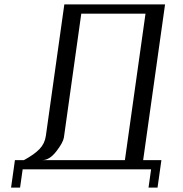

<svg xmlns="http://www.w3.org/2000/svg" viewBox="-20 -770 831 873"><path d="M88.9 -42Q135.7 -67.4 159.7 -92.3Q183.6 -117.2 188.5 -152.3L272.5 -750H730.5L630.9 -42H713.9L696.3 83H655.3L667 0H83L71.3 83H30.3L47.9 -42ZM172.9 -42H547.9L641.6 -708H349.6L270.5 -144.5Q266.6 -121.1 235.8 -81.5Q205.1 -42 172.9 -42Z"/></svg>

Font: okolaks
Style: RegularItalic
Weight: 500
Italic angle: -8°
Version: Version 000.6.0